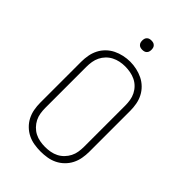

<svg xmlns="http://www.w3.org/2000/svg" viewBox="-270 -1028 1140 1140"><g transform="rotate(45 300.0 -458.0)"><path d="M300 8Q273 8 245.5 3.5Q218 -1 193.5 -13Q169 -25 149 -44.5Q129 -64 116.5 -88.5Q104 -113 99 -140.5Q94 -168 94 -195V-540Q94 -567 99 -594.5Q104 -622 116.5 -646.5Q129 -671 149 -690.5Q169 -710 193.5 -722Q218 -734 245.5 -740Q273 -746 300 -746Q327 -746 354.5 -740Q382 -734 406.5 -722Q431 -710 451 -690.5Q471 -671 483.5 -646.5Q496 -622 501 -594.5Q506 -567 506 -540V-195Q506 -168 501 -140.5Q496 -113 483.5 -88.5Q471 -64 451 -44.5Q431 -25 406.5 -13Q382 -1 354.5 3.5Q327 8 300 8ZM300 -30Q322 -30 344 -34Q366 -38 385.5 -48Q405 -58 420.5 -74Q436 -90 446 -109.5Q456 -129 459.5 -151Q463 -173 463 -195V-540Q463 -562 459.5 -584Q456 -606 446 -626Q436 -646 420 -662Q404 -678 384 -687.5Q364 -697 342 -701Q320 -705 298 -705Q276 -705 254.5 -700.5Q233 -696 213.5 -686Q194 -676 178.5 -660Q163 -644 153.5 -624.5Q144 -605 140.5 -583.5Q137 -562 137 -540V-195Q137 -173 140.5 -151Q144 -129 154 -109.5Q164 -90 179.5 -74Q195 -58 214.5 -48Q234 -38 256 -34Q278 -30 300 -30ZM300 -846Q292 -846 284.5 -848Q277 -850 271 -856Q265 -862 263 -869.5Q261 -877 261 -885Q261 -893 263 -900.5Q265 -908 271 -914Q277 -920 284.5 -922Q292 -924 300 -924Q308 -924 315.5 -922Q323 -920 329 -914Q335 -908 337 -900.5Q339 -893 339 -885Q339 -877 337 -869.5Q335 -862 329 -856Q323 -850 315.5 -848Q308 -846 300 -846Z"/></g></svg>

Font: Iosevka Slab XLtEx
Style: Regular
Weight: 200
Width: 7
Monospace: yes
Designer: Belleve Invis
Foundry: Belleve Invis
Version: Version 11.1.0; ttfautohint (v1.8.3)